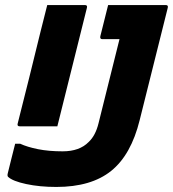

<svg xmlns="http://www.w3.org/2000/svg" viewBox="-20 -720 685 760"><path d="M167 -700H316Q327 -700 324 -689Q295 -572 265.5 -454.5Q236 -337 207 -220H58Q47 -220 50 -231Q73 -322 95.5 -412Q118 -502 140 -593Q147 -620 153.5 -646.5Q160 -673 167 -700ZM228 -121Q295 -121 331 -158Q358 -183 370 -232Q388 -306 409 -388.5Q430 -471 453 -565H385Q375 -565 377 -576L408 -700H636Q647 -700 644 -689L533 -245Q499 -107 420 -43.5Q341 20 203 20Q137 20 83.5 8.5Q30 -3 12 -20Q8 -24 11 -35Q18 -64 25 -91.5Q32 -119 40 -151H60Q88 -138 130.5 -129.5Q173 -121 228 -121Z"/></svg>

Font: Recursive Mn Lnr St XBd
Style: Italic
Weight: 800
Italic angle: -15°
Monospace: yes
Version: Version 1.079;hotconv 1.0.112;makeotfexe 2.5.65598; ttfautoh